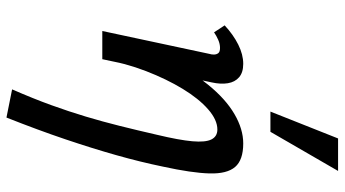

<svg xmlns="http://www.w3.org/2000/svg" viewBox="-250 -501 1040 579"><g transform="rotate(90 269.5 -211.0)"><path d="M249 272Q277 208 296.5 154Q316 100 331 50Q346 0 359 -52Q372 -104 386 -165Q402 -232 405.5 -271.5Q409 -311 400 -329Q391 -347 370 -347Q341 -347 309 -319Q277 -291 247.5 -242.5Q218 -194 194 -132Q170 -70 158 0H95Q119 -107 155.5 -186.5Q192 -266 235 -319Q278 -372 323.5 -398.5Q369 -425 412 -425Q462 -425 483 -400.5Q504 -376 502.5 -323Q501 -270 482 -183Q468 -115 447.5 -42.5Q427 30 399.5 111.5Q372 193 334 289ZM73 0 142 -323Q144 -329 144 -336.5Q144 -344 140 -349.5Q136 -355 124 -355Q112 -355 99.5 -349.5Q87 -344 77 -337L56 -369Q84 -395 114 -410Q144 -425 172 -425Q198 -425 212.5 -412.5Q227 -400 230.5 -378.5Q234 -357 228 -330L158 0ZM316 -507 397 -711H495L377 -507Z"/></g></svg>

Font: Ysabeau SemiBold
Style: Italic
Weight: 600
Italic angle: -12°
Designer: Christian Thalmann (Catharsis Fonts)
Version: Version 2.002